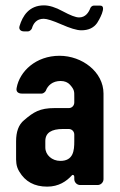

<svg xmlns="http://www.w3.org/2000/svg" viewBox="-20 -690 447 716"><path d="M257 -31V-22C257 -10 267 0 279 0H344C356 0 366 -10 366 -22V-341C366 -422 286 -482 202 -482C114 -482 53 -424 42 -362C39 -348 48 -341 62 -341H136C141 -341 149 -347 151 -352C158 -371 176 -388 206 -388C221 -388 233 -383 241 -374C258 -355 257 -348 257 -328V-308C257 -296 248 -287 237 -287H184C128 -287 105 -272 70 -242C49 -225 40 -198 40 -163V-109C40 -90 39 -71 52 -50C74 -13 108 6 156 6C199 6 228 -14 248 -36C251 -40 257 -37 257 -31ZM215 -209H236C248 -209 257 -200 257 -188V-163C257 -129 254 -90 205 -90C174 -90 149 -112 149 -140V-164C149 -195 172 -209 215 -209ZM275 -625C262 -625 242 -633 214 -648C187 -663 163 -670 144 -670C88 -670 64 -630 53 -593C49 -581 57 -573 69 -573H85C90 -573 97 -579 99 -584C104 -602 116 -620 143 -620C155 -620 177 -613 209 -599C241 -585 266 -577 283 -577C310 -577 329 -586 342 -604C347 -611 381 -669 354 -669H329C325 -669 319 -665 317 -660C311 -644 299 -625 275 -625Z"/></svg>

Font: DIN Rundschrift
Style: Mittel
Weight: 400
Version: Version 1.027